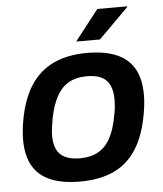

<svg xmlns="http://www.w3.org/2000/svg" viewBox="-53 -769 703 828"><g transform="rotate(-5 299.0 -355.5)"><path d="M260 12Q184 12 133 -9.5Q82 -31 56.5 -75.5Q31 -120 31 -188Q31 -207 33 -228Q35 -249 39 -271Q55 -363 93.5 -422Q132 -481 193 -509.5Q254 -538 337 -538Q414 -538 465 -516.5Q516 -495 541.5 -450.5Q567 -406 567 -337Q567 -318 565 -298Q563 -278 559 -255Q543 -163 505.5 -104Q468 -45 407.5 -16.5Q347 12 260 12ZM268 -88Q316 -88 348.5 -106.5Q381 -125 401 -162.5Q421 -200 431 -256Q435 -274 436.5 -287Q438 -300 438.5 -310Q439 -320 439 -329Q439 -365 427.5 -389.5Q416 -414 392 -426Q368 -438 329 -438Q281 -438 249 -419Q217 -400 197 -363Q177 -326 166 -270Q163 -252 161 -238.5Q159 -225 158 -215Q157 -205 157 -196Q157 -160 168.5 -136Q180 -112 205 -100Q230 -88 268 -88ZM296 -591 399 -723H528V-720L399 -591Z"/></g></svg>

Font: Archivo SemiBold SemiBold
Style: Italic
Weight: 600
Italic angle: -10°
Version: Version 2.001